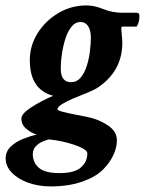

<svg xmlns="http://www.w3.org/2000/svg" viewBox="-35 -458 521 691"><path d="M147.5 212.9Q102.5 212.9 65.4 199.2Q28.3 185.5 6.8 162.6Q-14.6 139.6 -14.6 112.3Q-14.6 86.9 3.9 69.3Q22.5 51.8 48.8 41.5Q75.2 31.2 97.7 26.4Q79.1 21.5 60.5 6.3Q42 -8.8 42 -31.2Q42 -48.8 76.7 -71.3Q111.3 -93.8 156.2 -113.3Q72.3 -135.7 72.3 -241.2Q72.3 -293.9 100.6 -338.9Q128.9 -383.8 175.3 -411.1Q221.7 -438.5 276.4 -438.5Q304.7 -438.5 336.9 -425.3Q369.1 -412.1 406.2 -412.1H458Q466.8 -412.1 466.8 -399.4Q466.8 -378.9 457 -362.3H407.2Q401.4 -362.3 401.4 -356.4Q401.4 -351.6 403.3 -332Q405.3 -312.5 405.3 -304.7Q405.3 -200.2 313.5 -140.6Q302.7 -133.8 279.8 -124.5Q256.8 -115.2 231.9 -105Q207 -94.7 189.5 -84Q171.9 -73.2 171.9 -64.5Q171.9 -60.5 190.4 -55.7Q209 -50.8 234.4 -45.9Q259.8 -41 279.3 -37.1Q319.3 -29.3 352.5 -7.3Q385.7 14.6 385.7 46.9Q385.7 72.3 373.5 99.1Q361.3 126 335.9 152.3Q309.6 178.7 260.7 195.8Q211.9 212.9 147.5 212.9ZM220.7 -162.1Q241.2 -162.1 254.9 -178.2Q268.6 -194.3 276.9 -219.7Q285.2 -245.1 288.6 -272.9Q292 -300.8 292 -323.2Q292 -348.6 282.2 -363.8Q272.5 -378.9 254.9 -378.9Q236.3 -378.9 222.7 -362.3Q209 -345.7 200.7 -319.8Q192.4 -293.9 188 -265.1Q183.6 -236.3 183.6 -211.9Q183.6 -162.1 220.7 -162.1ZM178.7 165Q233.4 165 256.3 144.5Q279.3 124 279.3 94.7Q279.3 83 255.4 72.3Q231.4 61.5 199.2 53.7Q167 45.9 139.6 43.9Q83 59.6 83 96.7Q83 127 105 146Q127 165 178.7 165Z"/></svg>

Font: Crimson Text
Style: Bold Italic
Weight: 700
Italic angle: -11°
Designer: Sebastian Kosch
Foundry: Sebastian Kosch
Version: Version 1.100; ttfautohint (v1.8.4)